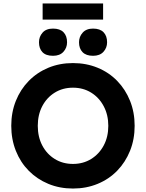

<svg xmlns="http://www.w3.org/2000/svg" viewBox="-20 -1078 842 1108"><path d="M401 10Q324 10 259 -17Q194 -44 146 -92.5Q98 -141 71.5 -207.5Q45 -274 45 -352Q45 -430 71.5 -496Q98 -562 146 -611Q194 -660 259 -687Q324 -714 401 -714Q478 -714 543.5 -687Q609 -660 656.5 -611Q704 -562 730.5 -496Q757 -430 757 -352Q757 -274 730.5 -208Q704 -142 656.5 -93Q609 -44 543.5 -17Q478 10 401 10ZM401 -132Q460 -132 506 -160.5Q552 -189 578.5 -238.5Q605 -288 605 -352Q605 -415 578.5 -465Q552 -515 506 -543.5Q460 -572 401 -572Q342 -572 296 -543.5Q250 -515 224 -465.5Q198 -416 198 -352Q198 -288 224 -238.5Q250 -189 296 -160.5Q342 -132 401 -132ZM517 -756Q477 -756 456.5 -777Q436 -798 436 -834Q436 -866 457 -889.5Q478 -913 517 -913Q557 -913 577.5 -892Q598 -871 598 -834Q598 -802 577 -779Q556 -756 517 -756ZM286 -756Q245 -756 225 -777Q205 -798 205 -834Q205 -866 225.5 -889.5Q246 -913 286 -913Q326 -913 346.5 -892Q367 -871 367 -834Q367 -802 346 -779Q325 -756 286 -756ZM226 -965V-1058H575V-965Z"/></svg>

Font: Lexend Deca SemiBold
Style: Regular
Weight: 600
Designer: Bonnie Shaver-Troup, Thomas Jockin
Foundry: Lexend
Version: Version 1.008; ttfautohint (v1.8.4.7-5d5b)